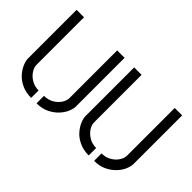

<svg xmlns="http://www.w3.org/2000/svg" viewBox="-82 -799 1078 1078"><g transform="rotate(45 457.0 -260.0)"><path d="M250 5V-54Q282 -54 307 -68.5Q332 -83 346 -104.5Q360 -126 360 -147V-525H419V-140Q419 -121 409 -96.5Q399 -72 377.5 -49Q356 -26 324.5 -10.5Q293 5 250 5ZM207 5Q165 5 132.5 -10Q100 -25 79.5 -48Q59 -71 48.5 -95.5Q38 -120 38 -140V-525H97V-147Q97 -127 111.5 -105Q126 -83 151 -68.5Q176 -54 207 -54Z M707 5V-54Q739 -54 764 -68.5Q789 -83 803 -104.5Q817 -126 817 -147V-525H876V-140Q876 -121 866 -96.5Q856 -72 834.5 -49Q813 -26 781.5 -10.5Q750 5 707 5ZM664 5Q622 5 589.5 -10Q557 -25 536.5 -48Q516 -71 505.5 -95.5Q495 -120 495 -140V-525H554V-147Q554 -127 568.5 -105Q583 -83 608 -68.5Q633 -54 664 -54Z"/></g></svg>

Font: Stick No Bills ExtraLight Light
Style: Regular
Weight: 300
Version: Version 2.000